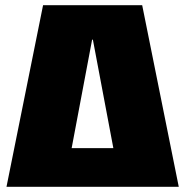

<svg xmlns="http://www.w3.org/2000/svg" viewBox="-20 -720 714 740"><path d="M146 -700H528L669 0H445L338 -567H335L228 0H5ZM226 -149H447V0H226Z"/></svg>

Font: Pathway Extreme Condensed Black
Style: Regular
Weight: 900
Width: 3
Version: Version 1.001;gftools[0.9.26]